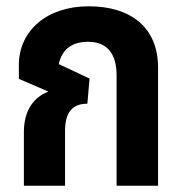

<svg xmlns="http://www.w3.org/2000/svg" viewBox="-20 -591 586 611"><path d="M262 -571C129 -571 40 -493 40 -384V-340L133 -300V-299C88 -282 56 -240 56 -171V0H187V-174C187 -233 210 -261 258 -261L265 -341L167 -387C176 -429 204 -458 260 -458C322 -458 351 -419 351 -351V0H483V-376C483 -503 397 -571 262 -571Z"/></svg>

Font: Noto Sans Thai Looped Condensed
Style: Bold
Weight: 700
Width: 3
Designer: Sasikarn Vongin, Ben Mitchell
Foundry: The Fontpad Ltd
Version: Version 1.001